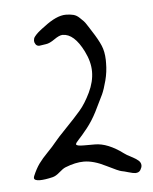

<svg xmlns="http://www.w3.org/2000/svg" viewBox="-38 -1023 365 459"><g transform="rotate(-5 144.5 -793.0)"><path d="M285.2 -614.7Q285.2 -609.9 281.5 -603.8Q277.8 -597.7 269 -597.7Q264.2 -597.7 252.7 -601.1Q241.2 -604.5 237.3 -605Q230.5 -606 201.2 -620.8Q171.9 -635.7 148.4 -635.7Q128.4 -635.7 104 -626Q97.7 -623.5 88.4 -615.2Q79.1 -606.9 70.8 -605Q52.2 -600.6 40.5 -600.6Q26.4 -600.6 26.4 -607.4Q26.4 -608.4 27.3 -611.3Q34.7 -628.9 43 -640.4Q51.3 -651.9 64.5 -665.3Q77.6 -678.7 84.5 -687.5Q91.8 -696.8 113.3 -719Q134.8 -741.2 148.7 -757.3Q162.6 -773.4 174.8 -798.8Q187 -824.2 187 -848.6Q187 -872.1 174.3 -897.5Q152.3 -941.9 124.5 -941.9Q116.7 -941.9 104.2 -933.1Q91.8 -924.3 83 -923.3Q80.6 -923.3 75 -922.1Q69.3 -920.9 66.9 -920.9Q61 -920.9 58.1 -925.3Q55.2 -929.7 55.2 -933.6Q55.2 -936 55.9 -938.7Q56.6 -941.4 58.6 -943.8Q60.5 -946.3 62.3 -948.2Q64 -950.2 67.1 -952.9Q70.3 -955.6 72 -957Q73.7 -958.5 77.6 -961.4Q81.5 -964.4 83 -965.3Q113.8 -989.3 136.2 -989.3Q146.5 -989.3 154.3 -987.3Q162.1 -985.4 168.9 -978.8Q175.8 -972.2 178.2 -969.7Q180.7 -967.3 187.7 -956.3Q194.8 -945.3 195.3 -944.3Q209 -923.3 215.3 -908.4Q221.7 -893.6 222.2 -873.5V-865.7Q222.2 -844.7 216.8 -824.2Q211.4 -803.7 206.1 -792Q200.7 -780.3 186.5 -752Q175.8 -731 162.4 -714.1Q148.9 -697.3 141.4 -689.5Q133.8 -681.6 133.8 -678.7Q133.8 -674.3 151.9 -674.3H173.8H178.7Q209.5 -674.3 246.1 -647Q251 -643.1 262.2 -637.5Q273.4 -631.8 279.3 -626.7Q285.2 -621.6 285.2 -614.7Z"/></g></svg>

Font: Isabella
Style: Medium
Weight: 500
Designer: John Stracke
Version: Version 001.202